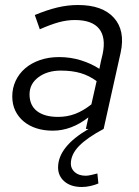

<svg xmlns="http://www.w3.org/2000/svg" viewBox="-20 -515 556 767"><path d="M191 7Q155 7 125.5 -2.5Q96 -12 74.5 -30Q53 -48 41 -73Q29 -98 29 -130Q29 -163 42.5 -192Q56 -221 80.5 -242Q105 -263 139.5 -275Q174 -287 216 -287Q262 -287 303.5 -274Q345 -261 377 -240Q380 -255 383 -269.5Q386 -284 390 -299Q404 -365 376 -400Q348 -435 279 -435Q247 -435 214.5 -426Q182 -417 139 -398Q134 -412 129 -426.5Q124 -441 119 -455Q167 -475 208.5 -485Q250 -495 292 -495Q389 -495 435 -444Q481 -393 462 -305Q445 -228 428 -152.5Q411 -77 394 0Q328 35 295.5 68.5Q263 102 263 139Q263 159 279 173Q295 187 323 187Q331 187 344.5 184Q358 181 369 178Q370 188 371 198Q372 208 373 218Q359 224 341.5 228Q324 232 307 232Q263 232 237.5 210Q212 188 212 154Q212 71 334 0H323Q325 -11 328 -23Q331 -35 333 -46Q265 7 191 7ZM98 -138Q98 -94 128 -71Q158 -48 212 -48Q248 -48 280 -60Q312 -72 345 -98L366 -191Q336 -213 302 -223Q268 -233 223 -233Q169 -233 133.5 -206.5Q98 -180 98 -138Z"/></svg>

Font: Rosa Sans Light
Style: Italic
Weight: 300
Italic angle: -12°
Designer: Pentagram / MCKL
Foundry: Pentagram / MCKL
Version: Version 1.005;September 16, 2019;FontCreator 11.5.0.2425 64-